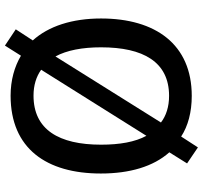

<svg xmlns="http://www.w3.org/2000/svg" viewBox="-42 -746 823 779"><g transform="rotate(-90 369.5 -356.5)"><path d="M684 -358C684 -475 653 -571 595 -635L640 -704L574 -748L533 -683C489 -709 434 -725 371 -725C156 -725 55 -579 55 -359C55 -242 83 -146 141 -81L96 -9L161 35L205 -33C248 -5 304 10 370 10C579 10 684 -137 684 -358ZM172 -358C172 -529 233 -632 371 -632C413 -632 448 -621 476 -601L208 -174C183 -220 172 -282 172 -358ZM567 -358C567 -187 508 -82 370 -82C326 -82 289 -94 262 -115L530 -543C555 -497 567 -434 567 -358Z"/></g></svg>

Font: Noto Sans Thai Medium
Style: Regular
Weight: 500
Designer: Monotype Design Team
Foundry: Monotype Imaging Inc.
Version: Version 1.901